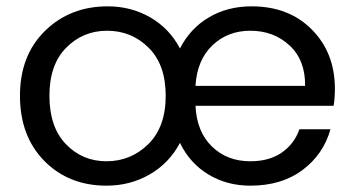

<svg xmlns="http://www.w3.org/2000/svg" viewBox="-20 -577 1120 606"><path d="M503 -275Q503 -373 449 -426.5Q395 -480 318 -480Q242 -480 189 -426.5Q136 -373 136 -275Q136 -176 188 -122Q240 -68 316 -68Q393 -68 448 -122Q503 -176 503 -275ZM770 -480Q699 -480 650.5 -434Q602 -388 597 -306H943Q944 -387 894 -433.5Q844 -480 770 -480ZM43 -275Q43 -402 122 -479.5Q201 -557 320 -557Q394 -557 454.5 -522Q515 -487 548 -424Q580 -487 639 -522Q698 -557 774 -557Q892 -557 964.5 -483.5Q1037 -410 1037 -297Q1037 -268 1033 -243H597Q601 -161 649 -114.5Q697 -68 770 -68Q830 -68 869.5 -95.5Q909 -123 925 -169H1023Q1001 -90 935 -40.5Q869 9 770 9Q696 9 637.5 -26.5Q579 -62 548 -126Q514 -62 452.5 -26.5Q391 9 316 9Q197 9 120 -69Q43 -147 43 -275Z"/></svg>

Font: SVN-Poppins
Style: Regular
Weight: 400
Designer: Ninad Kale (Devanagari), Jonny Pinhorn (Latin)
Foundry: Indian Type Foundry
Version: Version 3.002 2017